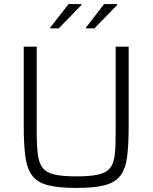

<svg xmlns="http://www.w3.org/2000/svg" viewBox="-20 -918 752 946"><path d="M357 8Q268 8 216 -5.5Q164 -19 138.5 -53Q113 -87 105 -146.5Q97 -206 97 -298V-688H161V-266Q161 -199 166.5 -156.5Q172 -114 190.5 -90.5Q209 -67 248.5 -58Q288 -49 357 -49Q425 -49 464.5 -58Q504 -67 522.5 -90.5Q541 -114 545.5 -156.5Q550 -199 550 -266V-688H614V-298Q614 -206 606.5 -146.5Q599 -87 573.5 -53Q548 -19 496.5 -5.5Q445 8 357 8ZM228 -778V-783L318 -898H381V-893L269 -778ZM404 -778V-783L493 -898H557V-893L445 -778Z"/></svg>

Font: Saira Light
Style: Regular
Weight: 300
Designer: Hector Gatti with collaboration of the Omnibus-Type team
Foundry: Omnibus-Type
Version: Version 1.100; ttfautohint (v1.8.3)